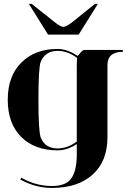

<svg xmlns="http://www.w3.org/2000/svg" viewBox="-20 -762 665 978"><path d="M302.7 -625Q317.4 -625 349.6 -650.4L463.9 -742.2H478.5L380.9 -585.9H224.6L127 -742.2H141.6L256.8 -650.4Q289.1 -625 302.7 -625ZM175.8 -253.9Q175.8 -92.8 187.5 -61.5Q210 -5.9 273.4 -5.9Q323.2 -5.9 371.1 -41V-429.7Q371.1 -449.2 373 -466.8Q324.2 -502.9 273.4 -502.9Q210.9 -502.9 187.5 -447.3Q175.8 -419.9 175.8 -253.9ZM371.1 -28.3Q322.3 3.9 273.4 3.9Q157.2 3.9 87.9 -64.5Q19.5 -132.8 19.5 -253.9Q19.5 -375 88.9 -443.4Q158.2 -512.7 273.4 -512.7Q322.3 -512.7 375 -477.5Q377 -477.5 388.7 -492.2Q401.4 -507.8 410.2 -507.8H605.5V-498Q527.3 -498 527.3 -429.7V-63.5Q527.3 59.6 452.1 127Q377 195.3 244.1 195.3Q161.1 195.3 83 152.3L88.9 143.6Q163.1 185.5 244.1 185.5Q314.5 185.5 341.8 148.4Q369.1 112.3 371.1 34.2Z"/></svg>

Font: spinwerad
Style: Bold
Weight: 700
Width: 7
Version: Version 0.3